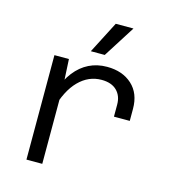

<svg xmlns="http://www.w3.org/2000/svg" viewBox="-115 -877 879 973"><g transform="rotate(15 325.0 -391.0)"><path d="M485 -325V-388Q485 -434 457 -461.5Q429 -489 377 -489Q309 -489 257.5 -437Q206 -385 179 -283L165 -375Q186 -436 218 -477Q250 -518 292.5 -539Q335 -560 387 -560Q468 -560 518 -514.5Q568 -469 568 -388V-325ZM113 0V-548H189L196 -415V0ZM286 -615 372 -782H465L359 -615Z"/></g></svg>

Font: Azeret Mono Thin Light
Style: Regular
Weight: 300
Version: Version 1.002